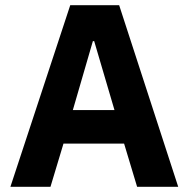

<svg xmlns="http://www.w3.org/2000/svg" viewBox="-20 -718 725 738"><path d="M20 0 250 -698H438L665 0H507L457 -166H224L174 0ZM260 -295H420L342 -560H337Z"/></svg>

Font: Anuphan
Style: Bold
Weight: 700
Designer: Mike Abbink, Paul van der Laan, Pieter van Rosmalen, Mint Tantisuwanna
Foundry: Bold Monday; Cadson Demak
Version: Version 3.002;hotconv 1.0.109;makeotfexe 2.5.65596